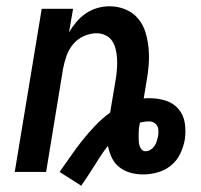

<svg xmlns="http://www.w3.org/2000/svg" viewBox="-20 -548 640 612"><path d="M239 44 170 0Q188 -25 205.5 -50.5Q223 -76 242.5 -100.5Q262 -125 284 -148Q306 -171 331 -189L350 -302Q352 -317 353 -332.5Q354 -348 353 -363Q352 -378 348.5 -392Q345 -406 337.5 -417.5Q330 -429 316.5 -435.5Q303 -442 288 -442Q268 -442 247.5 -433Q227 -424 213 -407Q199 -390 192 -370Q185 -350 181 -329L127 0H27L113 -520H213L200 -445Q210 -462 223.5 -478Q237 -494 254 -505.5Q271 -517 290.5 -522.5Q310 -528 329 -528Q356 -528 380 -518Q404 -508 420 -489Q436 -470 443.5 -445.5Q451 -421 453.5 -395Q456 -369 454 -342Q452 -315 447 -288L438 -234Q443 -235 447.5 -235Q452 -235 456 -235Q483 -235 507.5 -227.5Q532 -220 548.5 -201Q565 -182 569 -156Q573 -130 569 -103Q565 -80 554.5 -58Q544 -36 525 -20.5Q506 -5 482.5 1.5Q459 8 436 8Q415 8 395.5 2.5Q376 -3 360.5 -15Q345 -27 336.5 -45Q328 -63 324 -83Q312 -68 301.5 -52Q291 -36 281 -20Q271 -4 260.5 12Q250 28 239 44ZM444 -66Q452 -66 459.5 -70.5Q467 -75 472 -82Q477 -89 479.5 -97.5Q482 -106 484 -114Q485 -122 485 -130.5Q485 -139 481.5 -146Q478 -153 471 -157Q464 -161 455 -161Q448 -161 440.5 -160Q433 -159 426 -157Q424 -148 423 -139.5Q422 -131 422 -122.5Q422 -114 422 -105.5Q422 -97 423.5 -88.5Q425 -80 430 -73Q435 -66 444 -66Z"/></svg>

Font: Iosevka SmBd Ex Obl
Style: Regular
Weight: 600
Width: 7
Italic angle: -9°
Monospace: yes
Designer: Belleve Invis
Foundry: Belleve Invis
Version: Version 32.5.0; ttfautohint (v1.8.4)